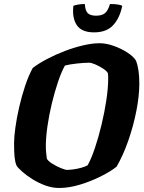

<svg xmlns="http://www.w3.org/2000/svg" viewBox="-20 -935 717 955"><path d="M274 0Q240 0 205.5 -12.5Q171 -25 141 -44Q111 -63 90 -81.5Q69 -100 62 -112Q55 -129 52.5 -154Q50 -179 50 -223Q50 -253 56.5 -300.5Q63 -348 75.5 -402.5Q88 -457 105 -508Q122 -559 143 -597Q173 -620 215 -642Q257 -664 303 -681.5Q349 -699 394 -709.5Q439 -720 475 -720Q508 -720 545 -707Q582 -694 613 -674Q644 -654 656 -634Q673 -592 673 -520Q673 -459 658.5 -384.5Q644 -310 618.5 -236.5Q593 -163 560 -106Q530 -82 481 -57.5Q432 -33 377.5 -16.5Q323 0 274 0ZM313 -90Q325 -90 344.5 -92.5Q364 -95 384 -100.5Q404 -106 416 -113Q434 -145 452 -198.5Q470 -252 485 -314.5Q500 -377 509 -437Q518 -497 518 -541Q518 -549 518 -556Q518 -563 517 -570Q512 -581 494 -593Q476 -605 455.5 -614Q435 -623 423 -623Q398 -623 362 -619Q326 -615 303 -609Q286 -579 269 -529Q252 -479 238 -421Q224 -363 216 -307Q208 -251 208 -209Q208 -192 209.5 -176Q211 -160 213 -146Q218 -135 239 -121.5Q260 -108 282.5 -99Q305 -90 313 -90ZM448 -774Q386 -774 362 -810Q338 -846 345 -906Q351 -909 367 -912Q383 -915 402 -915Q404 -881 417 -869Q430 -857 458 -857Q486 -857 501.5 -869Q517 -881 527 -915Q555 -915 569.5 -912Q584 -909 588 -906Q576 -846 543 -810Q510 -774 448 -774Z"/></svg>

Font: Texturina 72pt 72pt Black
Style: Italic
Weight: 900
Italic angle: -11°
Designer: Guillermo Torres Carreño
Foundry: Omnibus-Type
Version: Version 1.002; ttfautohint (v1.8.3)